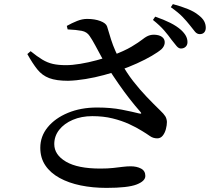

<svg xmlns="http://www.w3.org/2000/svg" viewBox="-20 -859 1040 934"><path d="M860 -623Q849 -623 838.5 -635.5Q828 -648 814 -666Q800 -686 779 -710.5Q758 -735 724 -762L735 -778Q776 -764 808 -748Q840 -732 861 -713Q878 -697 885 -683Q892 -669 892 -654Q892 -640 883 -631.5Q874 -623 860 -623ZM498 55Q431 55 372.5 43Q314 31 269.5 6.5Q225 -18 200.5 -54.5Q176 -91 176 -140Q176 -196 212 -240Q248 -284 310.5 -310Q373 -336 452 -336Q520 -336 573 -325.5Q626 -315 657 -307Q674 -303 662 -316Q638 -343 611 -377.5Q584 -412 557 -451Q530 -490 505 -529Q489 -554 473.5 -582.5Q458 -611 443.5 -638Q429 -665 416 -684Q403 -704 377.5 -709Q352 -714 309 -716L305 -733Q330 -747 355 -757Q380 -767 404 -767Q441 -767 468.5 -756.5Q496 -746 501 -730Q511 -696 520 -667.5Q529 -639 541.5 -611Q554 -583 571 -551Q596 -505 628 -464Q660 -423 694 -387.5Q728 -352 759 -322Q777 -305 784 -293.5Q791 -282 792 -266Q792 -250 787 -231Q782 -212 771.5 -199Q761 -186 745 -186Q725 -186 709.5 -197Q694 -208 671 -222Q644 -239 608 -255.5Q572 -272 527.5 -283Q483 -294 429 -294Q376 -294 334 -276Q292 -258 268 -227.5Q244 -197 244 -158Q244 -106 301 -72.5Q358 -39 468 -39Q505 -39 531 -42Q557 -45 577.5 -47.5Q598 -50 616 -50Q645 -50 666 -39Q687 -28 687 -3Q687 22 644.5 38.5Q602 55 498 55ZM311 -466Q254 -466 219.5 -479Q185 -492 161.5 -521.5Q138 -551 113 -596L129 -610Q161 -584 186 -569Q211 -554 237.5 -548Q264 -542 301 -542Q331 -542 370.5 -548.5Q410 -555 450.5 -566Q491 -577 523 -588Q585 -611 620 -632Q655 -653 674 -668Q693 -683 707 -687Q723 -692 743 -689Q763 -686 774 -674Q783 -663 781 -648Q779 -633 766 -620Q750 -606 718.5 -587.5Q687 -569 646 -550.5Q605 -532 562 -517Q530 -506 486 -494Q442 -482 396 -474.5Q350 -467 311 -466ZM952 -693Q938 -693 928 -705.5Q918 -718 903 -737Q888 -756 868.5 -776.5Q849 -797 811 -824L821 -839Q862 -828 894 -815Q926 -802 945 -786Q965 -771 973 -756Q981 -741 981 -724Q981 -710 973.5 -701.5Q966 -693 952 -693Z"/></svg>

Font: Noto Serif JP ExtraLight SemiBold
Style: Regular
Weight: 600
Version: Version 2.003-H1;hotconv 1.1.1;makeotfexe 2.6.0